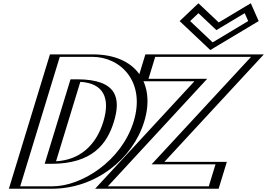

<svg xmlns="http://www.w3.org/2000/svg" viewBox="-20 -1159 1640 1179"><path d="M639.5 -412C595.4 -268 501.9 -168 298.9 -168L448.4 -657C651.4 -657 683.5 -556 639.5 -412ZM311.7 -825H550.7C776.7 -825 914.1 -653 840.8 -413C767.1 -172 525.5 0 298.5 0H59.5ZM1576.7 -825 965.9 -165H1347.9L1297.5 0H587.5L1197.3 -660H847.3L897.7 -825ZM1200.1 -1119 1104.3 -1028 1275.8 -866 1546.3 -1028 1506.1 -1119 1318.9 -1007ZM654.5 -412C608.5 -261.6 504.7 -153 294.3 -153H279.3L438 -672H453C663.4 -672 700.4 -562.3 654.5 -412ZM322.1 -810H546.1C764.4 -810 896.5 -644.4 825.8 -413C754.7 -180.5 522.3 -15 303.1 -15H79.1ZM1545.2 -810H908.1L866.9 -675H1228.8L619 -15H1287.1L1328.4 -150H934.4ZM1196.9 -1098.1 1313.2 -988.4 1496.6 -1098.1 1526.2 -1031.1 1281.4 -884.6 1126.3 -1031.1ZM654.5 -412C700.4 -562.3 663.4 -672 453 -672H438L279.3 -153H294.3C504.7 -153 608.5 -261.6 654.5 -412ZM322.1 -810 79.1 -15H303.1C522.3 -15 754.7 -180.5 825.8 -413C896.5 -644.4 764.4 -810 546.1 -810ZM1545.2 -810 934.4 -150H1328.4L1287.1 -15H619L1228.8 -675H866.9L908.1 -810ZM1196.9 -1098.1 1126.3 -1031.1 1281.4 -884.6 1526.2 -1031.1 1496.6 -1098.1 1313.2 -988.4ZM639.5 -412C683.4 -555.9 651.2 -657 448.4 -657L298.9 -168C501.7 -168 595.5 -268.1 639.5 -412ZM311.7 -825 59.5 0H298.5C525.5 0 767.1 -172 840.8 -413C914.1 -653 776.7 -825 550.7 -825ZM1576.7 -825H897.7L847.3 -660H1197.3L587.5 0H1297.5L1347.9 -165H965.9ZM1200.1 -1119 1318.9 -1007 1506.1 -1119 1546.3 -1028 1275.8 -866 1104.3 -1028ZM679.5 -412C722.2 -551.9 703.3 -672 453 -672H413L254.3 -153H294.3C544.4 -153 636.7 -272 679.5 -412ZM347.1 -810H546.1C721.9 -810 875.1 -656.1 800.8 -413C726.1 -168.8 479.8 -15 303.1 -15H104.1ZM1521.8 -810 911 -150H1303.4L1262.1 -15H642.4L1252.2 -675H891.9L933.1 -810ZM1198.6 -1078.1 1308.8 -974.1 1482.6 -1078.1 1504 -1029.6 1285.8 -898.9 1147.5 -1029.6ZM614.5 -412C569.8 -265.9 470 -176.6 324.1 -168.7L473.2 -656.3C614.6 -648.3 659 -557.8 614.5 -412ZM286.7 -825 34.5 0H298.5C568 0 795.7 -183.7 865.8 -413C935.6 -641.3 819.2 -825 550.7 -825ZM1600.1 -825H872.7L822.3 -660H1173.9L564.1 0H1322.5L1372.9 -165H989.4ZM1198.4 -1139 1083.1 -1029.5 1271.4 -851.7 1568.4 -1029.5 1520.1 -1139 1323.2 -1021.3Z"/></svg>

Font: Hussar Outliner
Style: Obl
Weight: 700
Foundry: Cannot Into Space Fonts
Version: Version 0.92